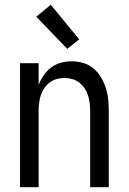

<svg xmlns="http://www.w3.org/2000/svg" viewBox="-20 -785 540 805"><path d="M64 0V-520H142V-429Q150 -450 163 -469Q176 -488 194.5 -502Q213 -516 235.5 -522Q258 -528 280 -528Q305 -528 329 -521Q353 -514 371.5 -498.5Q390 -483 403 -461.5Q416 -440 423.5 -416.5Q431 -393 433.5 -368.5Q436 -344 436 -320V0H358V-320Q358 -337 356 -353.5Q354 -370 349 -385.5Q344 -401 334.5 -415Q325 -429 312 -439Q299 -449 283 -453.5Q267 -458 250 -458Q233 -458 217 -453.5Q201 -449 188 -439Q175 -429 165.5 -415Q156 -401 151 -385.5Q146 -370 144 -353.5Q142 -337 142 -320V0ZM262 -580 132 -715 193 -765 312 -620Z"/></svg>

Font: Iosevka Curly
Style: Regular
Weight: 400
Monospace: yes
Designer: Belleve Invis
Foundry: Belleve Invis
Version: Version 22.1.2; ttfautohint (v1.8.4)